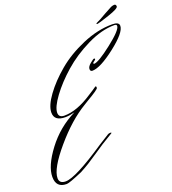

<svg xmlns="http://www.w3.org/2000/svg" viewBox="-168 -999 1046 1166"><g transform="rotate(-20 355.0 -416.0)"><path d="M564 -806Q564 -810 571 -812.5Q578 -815 593.5 -823.5Q609 -832 634 -846.5Q659 -861 683 -873Q696 -878 704 -878Q716 -878 716 -864Q716 -850 647 -827Q578 -804 571 -804Q564 -804 564 -806ZM61 46Q-6 46 -6 -24Q-6 -94 68.5 -193Q143 -292 254 -347Q218 -338 193 -338Q122 -338 122 -393Q122 -437 168.5 -501Q215 -565 287 -625.5Q359 -686 458.5 -728.5Q558 -771 652 -771Q696 -771 696 -746Q696 -703 595.5 -625Q495 -547 444 -547Q430 -547 430 -562.5Q430 -578 451 -595.5Q472 -613 477.5 -613Q483 -613 483 -608.5Q483 -604 473.5 -598Q464 -592 464 -587.5Q464 -583 468 -583Q496 -583 587 -654Q678 -725 678 -752Q678 -762 663 -762Q580 -762 485.5 -715.5Q391 -669 320 -606.5Q249 -544 202 -480Q155 -416 155 -380Q155 -349 191 -349Q273 -349 374 -416Q389 -425 404.5 -435.5Q420 -446 423.5 -448.5Q427 -451 430 -451Q433 -451 433 -443V-440Q433 -431 356 -386L330 -370Q226 -308 123.5 -187.5Q21 -67 21 -6Q21 29 62 29Q126 29 333 -110L400 -152Q407 -156 415 -156Q423 -156 423 -154Q423 -152 420 -150L348 -106Q339 -100 292 -68.5Q245 -37 225 -24.5Q205 -12 168 8Q80 46 63 46Q62 46 61 46Z"/></g></svg>

Font: Herr Von Muellerhoff
Style: Regular
Weight: 400
Version: Version 1.000